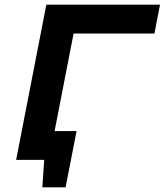

<svg xmlns="http://www.w3.org/2000/svg" viewBox="-20 -682 703 819"><path d="M638.7 -539.1H293.9L212.9 -123H306.6L259.8 117.2H160.6L168.5 0H48.8L177.7 -662.1H662.6Z"/></svg>

Font: PT Astra Sans
Style: Bold Italic
Weight: 700
Italic angle: -16°
Designer: A.Korolkova, I. Chaeva
Foundry: ParaType Ltd
Version: Version 1.002W